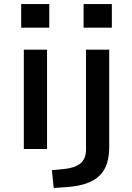

<svg xmlns="http://www.w3.org/2000/svg" viewBox="-20 -738 653 951"><path d="M85 -601V-718H224V-601ZM98 0V-492H213V0ZM394 -601V-718H534V-601ZM246 193 237 105 298 99Q351 94 378.5 71.5Q406 49 406 2V-492H521V-9Q521 35 510 70.5Q499 106 474 131Q449 156 408 170.5Q367 185 307 189Z"/></svg>

Font: Nunito Sans 10pt Expanded SemiBold
Style: Regular
Weight: 600
Width: 7
Designer: Vernon Adams
Foundry: Vernon Adams
Version: Version 3.101;gftools[0.9.27]